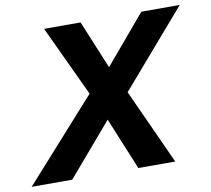

<svg xmlns="http://www.w3.org/2000/svg" viewBox="-130 -792 970 881"><g transform="rotate(-10 355.0 -352.0)"><path d="M583 -704H762L457 -351L617 0H445L345 -243L137 0H-52L284 -375L130 -704H300L393 -479Z"/></g></svg>

Font: CBA Beacon Sans Extra Bold
Style: Italic
Weight: 800
Italic angle: -13°
Designer: Wei Huang
Foundry: Wei Huang
Version: Version 1.002